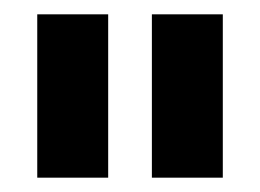

<svg xmlns="http://www.w3.org/2000/svg" viewBox="-20 -647 363 268"><path d="M32 -627H131V-399H32ZM192 -627H291V-399H192Z"/></svg>

Font: Blinker
Style: Bold
Weight: 700
Designer: Juergen Huber
Foundry: supertype
Version: Version 1.015;PS 1.15;hotconv 1.0.88;makeotf.lib2.5.647800; 